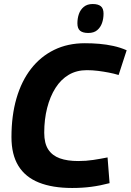

<svg xmlns="http://www.w3.org/2000/svg" viewBox="-20 -925 650 955"><path d="M339 10Q241 10 173.5 -17Q106 -44 71.5 -100Q37 -156 37 -243Q37 -350 62 -436Q87 -522 134.5 -583Q182 -644 249.5 -677Q317 -710 402 -710Q439 -710 474 -707Q509 -704 543.5 -696.5Q578 -689 610 -675L570 -552Q547 -559 521 -564Q495 -569 467.5 -572.5Q440 -576 412 -576Q361 -576 322 -553Q283 -530 256 -487.5Q229 -445 214.5 -388Q200 -331 200 -265Q200 -212 220 -181.5Q240 -151 277.5 -137.5Q315 -124 369 -124Q408 -124 444 -129.5Q480 -135 515 -142L525 -14Q480 -2 435 4Q390 10 339 10ZM419 -761Q392 -761 378.5 -772Q365 -783 365 -809Q365 -834 372.5 -855.5Q380 -877 397 -891Q414 -905 441 -905Q468 -905 481.5 -894Q495 -883 495 -857Q495 -832 487.5 -810.5Q480 -789 463.5 -775Q447 -761 419 -761Z"/></svg>

Font: Georama ExtraCondensed Thin
Style: Bold Italic
Weight: 700
Italic angle: -9°
Version: Version 1.001